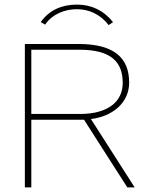

<svg xmlns="http://www.w3.org/2000/svg" viewBox="-20 -814 665 834"><path d="M176 -707C208 -754 263 -774 314 -774C366 -774 416 -752 452 -705L471 -718C429 -770 376 -794 314 -794C250 -794 194 -771 157 -718ZM88 0H116V-294H345L533 0H565L375 -297C468 -308 541 -367 541 -455C541 -562 477 -623 320 -623H88ZM116 -319V-598H325C461 -598 513 -546 513 -455C514 -376 453 -319 328 -319Z"/></svg>

Font: Inconsolata Expanded ExtraLight
Style: Regular
Weight: 200
Width: 7
Monospace: yes
Designer: Raph Levien, Cyreal, Brenton Simpson
Foundry: Raph Levien, Cyreal, Google
Version: Version 3.100